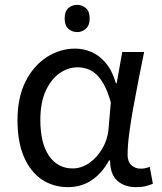

<svg xmlns="http://www.w3.org/2000/svg" viewBox="-20 -757 665 790"><path d="M298 -737Q318 -737 333.5 -723.5Q349 -710 349 -681Q349 -653 333.5 -639Q318 -625 298 -625Q276 -625 261 -639Q246 -653 246 -681Q246 -710 261 -723.5Q276 -737 298 -737ZM260 13Q199 13 152 -18.5Q105 -50 78.5 -111.5Q52 -173 52 -262Q52 -356 85 -421.5Q118 -487 172.5 -522Q227 -557 290 -557Q324 -557 356.5 -543Q389 -529 415.5 -497.5Q442 -466 457 -414H460L483 -543H573Q562 -490 550.5 -431Q539 -372 528.5 -314.5Q518 -257 511.5 -206.5Q505 -156 505 -119Q505 -92 520.5 -77.5Q536 -63 559 -63Q568 -63 578 -65Q588 -67 596 -71L609 -1Q598 4 581 8.5Q564 13 540 13Q492 13 462.5 -13.5Q433 -40 433 -97H429Q367 13 260 13ZM279 -64Q315 -64 347.5 -86.5Q380 -109 402 -147.5Q424 -186 427 -232L436 -335Q424 -379 408.5 -407.5Q393 -436 375 -452Q357 -468 337.5 -474Q318 -480 299 -480Q260 -480 225 -455.5Q190 -431 168 -383Q146 -335 146 -263Q146 -168 181.5 -116Q217 -64 279 -64Z"/></svg>

Font: hexlmalayalam05
Style: Book
Weight: 400
Designer: Jelle Bosma - Monotype Design Team
Foundry: Monotype Imaging Inc.
Version: Version 2.003